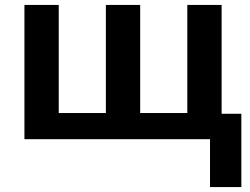

<svg xmlns="http://www.w3.org/2000/svg" viewBox="-20 -564 1012 778"><path d="M878 -544V-103H958V194H831V0H79V-544H218V-106H409V-544H548V-106H739V-544Z"/></svg>

Font: Noto Sans UI
Style: Bold
Weight: 700
Designer: Monotype Design Team
Foundry: Monotype Imaging Inc.
Version: Version 1.901